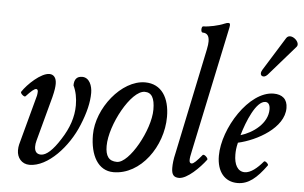

<svg xmlns="http://www.w3.org/2000/svg" viewBox="-51 -802 1413 893"><g transform="rotate(5 655.0 -356.0)"><path d="M116 13C202 13 295 -89 337 -193C361 -251 373 -301 373 -345C373 -378 359 -416 325 -416C300 -416 288 -401 288 -373C301 -346 307 -315 307 -281C307 -227 289 -174 254 -120C220 -66 190 -39 165 -39C143 -39 135 -54 135 -74C135 -82 136 -92 139 -102L195 -310C203 -342 205 -359 205 -373C205 -401 192 -416 172 -416C133 -416 72 -359 48 -322C44 -315 65 -297 70 -303C94 -329 108 -341 117 -341C122 -341 125 -336 125 -330C125 -323 124 -317 123 -311L60 -77C58 -69 57 -60 57 -50C57 -16 79 13 116 13Z M508 13C635 13 734 -127 734 -265C734 -353 696 -416 619 -416C509 -416 398 -276 398 -152C398 -56 436 13 508 13ZM520 -36C482 -36 466 -59 466 -106C466 -204 557 -372 621 -372C653 -372 668 -347 668 -293C668 -198 578 -36 520 -36Z M814 13C852 13 909 -44 938 -83C942 -89 922 -109 915 -103C891 -74 876 -59 867 -59C854 -59 853 -74 863 -117L987 -704C990 -720 989 -725 980 -725C977 -725 971 -724 962 -720C937 -709 891 -699 865 -699C856 -699 855 -670 865 -670C886 -670 896 -657 896 -631C896 -622 895 -611 891 -592L788 -100C781 -71 779 -49 779 -31C779 1 790 13 814 13Z M1183 -501 1306 -642C1325 -664 1273 -708 1254 -678L1157 -522C1140 -495 1164 -480 1183 -501ZM1087 13C1138 13 1176 -19 1221 -81C1225 -86 1206 -104 1201 -97C1174 -65 1144 -40 1116 -40C1083 -40 1066 -72 1066 -118C1066 -134 1067 -150 1073 -174C1162 -194 1284 -262 1284 -354C1284 -396 1259 -416 1219 -416C1104 -416 990 -234 990 -106C990 -31 1028 13 1087 13ZM1082 -210C1101 -276 1141 -374 1184 -374C1198 -374 1206 -362 1206 -341C1206 -275 1139 -227 1082 -210Z"/></g></svg>

Font: Junicode Two Beta SemiCondensed Medium
Style: Italic
Weight: 500
Width: 4
Italic angle: -10°
Version: Version 1.063